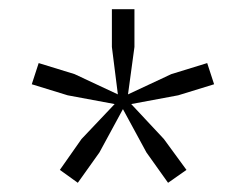

<svg xmlns="http://www.w3.org/2000/svg" viewBox="-20 -850 534 417"><path d="M110 -481 157 -548 229 -624 127 -643 49 -667 64 -713 142 -689 236 -645 223 -748V-830H272V-748L258 -645L352 -689L430 -713L445 -667L367 -643L265 -624L336 -548L385 -481L345 -453L298 -519L247 -613L196 -519L149 -453Z"/></svg>

Font: Encode Sans Normal
Style: Light
Weight: 300
Designer: Pablo Impallari, Andres Torresi
Foundry: Pablo Impallari, Andres Torresi
Version: Version 1.000; ttfautohint (v1.00) -l 8 -r 50 -G 200 -x 14 -